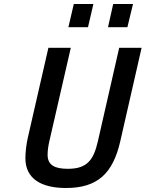

<svg xmlns="http://www.w3.org/2000/svg" viewBox="-20 -931 728 960"><path d="M222 -692 119 -242C112 -212 107 -171 107 -140C107 -36 188 9 310 9C467 9 544 -63 581 -223L688 -692H576L469 -223C448 -132 416 -87 320 -87C257 -87 218 -103 218 -157C218 -180 222 -204 227 -226L334 -692ZM617 -795 645 -911H546L520 -795ZM420 -795 447 -911H349L322 -795Z"/></svg>

Font: RazerF5 SemiBold
Style: Italic
Weight: 600
Foundry: Razer Inc.
Version: Version 2